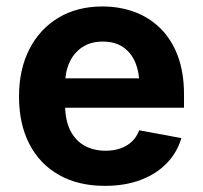

<svg xmlns="http://www.w3.org/2000/svg" viewBox="-20 -573 636 603"><path d="M309.3 10.7Q225.7 10.7 165.2 -23.6Q104.6 -57.8 72.2 -120.8Q39.7 -183.8 39.7 -270.1Q39.7 -354.4 72 -418Q104.2 -481.5 163.2 -517.1Q222.2 -552.7 301.9 -552.7Q355.4 -552.7 401.9 -535.7Q448.3 -518.7 483.4 -484.3Q518.5 -449.9 538.2 -398Q557.9 -346 557.9 -275.8V-234.7H99.8V-326.9H486.6L418.1 -302.2Q418.1 -344.8 405.1 -376.3Q392.1 -407.7 366.5 -425.1Q341 -442.4 303 -442.4Q265 -442.4 238.5 -424.9Q212.1 -407.3 198.3 -377.2Q184.5 -347.1 184.5 -308.7V-243.8Q184.5 -196.4 200.3 -164.2Q216.2 -132 244.9 -115.8Q273.7 -99.6 311.6 -99.6Q337.2 -99.6 358.2 -106.9Q379.2 -114.2 394.3 -128.5Q409.3 -142.9 417.2 -163.8L549.6 -139.3Q536.4 -94.1 503.8 -60.4Q471.1 -26.6 422 -8Q372.8 10.7 309.3 10.7Z"/></svg>

Font: Adwaita Sans
Style: Regular
Weight: 400
Designer: Rasmus Andersson
Foundry: rsms
Version: Version 4.001;git-9221beed3